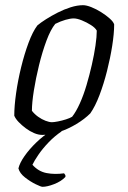

<svg xmlns="http://www.w3.org/2000/svg" viewBox="-20 -520 495 740"><path d="M143 0Q128 0 111.5 -7Q95 -14 79.5 -25.5Q64 -37 52 -49.5Q40 -62 35 -74Q35 -111 42 -160.5Q49 -210 61.5 -261Q74 -312 90 -355Q106 -398 124 -422Q137 -433 157.5 -446Q178 -459 202.5 -471.5Q227 -484 252.5 -492Q278 -500 300 -500Q313 -500 332 -492.5Q351 -485 370 -473Q389 -461 403 -448.5Q417 -436 420 -426Q420 -391 412.5 -343.5Q405 -296 392.5 -246.5Q380 -197 363.5 -153.5Q347 -110 328 -83Q306 -61 274.5 -42Q243 -23 208.5 -11.5Q174 0 143 0ZM180 -49Q188 -49 203.5 -52Q219 -55 234.5 -60Q250 -65 258 -70Q273 -89 287.5 -121Q302 -153 313.5 -192Q325 -231 334 -270.5Q343 -310 348 -344.5Q353 -379 353 -402Q347 -413 330.5 -423.5Q314 -434 295.5 -441.5Q277 -449 264 -449Q251 -449 232 -443.5Q213 -438 193 -428Q175 -406 159 -363Q143 -320 130.5 -269Q118 -218 110.5 -171Q103 -124 103 -93Q113 -80 127 -70Q141 -60 155.5 -54.5Q170 -49 180 -49ZM144 200Q138 200 117.5 190Q97 180 76.5 164Q56 148 51 129Q56 108 74.5 81.5Q93 55 120 29Q147 3 175 -14H218Q191 4 167.5 28.5Q144 53 128 76.5Q112 100 105 115Q128 141 159.5 147Q191 153 227 148Q230 152 231.5 154.5Q233 157 232 162Q216 179 189 189.5Q162 200 144 200Z"/></svg>

Font: Texturina Medium 12pt Thin
Style: Italic
Weight: 250
Italic angle: -11°
Version: Version 1.002